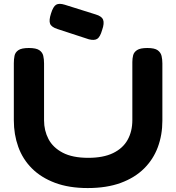

<svg xmlns="http://www.w3.org/2000/svg" viewBox="-20 -934 891 972"><path d="M424 18Q329 18 258.5 -8.5Q188 -35 141.5 -81.5Q95 -128 72.5 -190.5Q50 -253 50 -325V-614Q50 -634 53.5 -651.5Q57 -669 73 -680Q89 -691 126 -691Q163 -691 179 -680Q195 -669 199 -651.5Q203 -634 203 -613V-325Q203 -273 225.5 -230Q248 -187 297.5 -161Q347 -135 427 -135Q503 -135 552.5 -159Q602 -183 626 -226Q650 -269 650 -326V-620Q650 -638 654 -654Q658 -670 674 -680.5Q690 -691 726 -691Q763 -691 778.5 -679.5Q794 -668 798 -650.5Q802 -633 802 -613V-323Q802 -251 779 -189Q756 -127 709 -80.5Q662 -34 591 -8Q520 18 424 18ZM430 -735 271 -787Q240 -797 233.5 -814Q227 -831 238 -865Q249 -901 264 -910Q279 -919 308 -910L464 -861Q495 -852 502 -834Q509 -816 497 -782Q487 -747 472.5 -737.5Q458 -728 430 -735Z"/></svg>

Font: Fredoka SemiExpanded SemiBold
Style: Regular
Weight: 600
Width: 6
Designer: Ben Nathan
Foundry: Milena B. Brandão, Ben Nathan
Version: Version 2.001